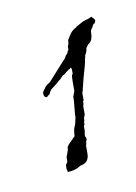

<svg xmlns="http://www.w3.org/2000/svg" viewBox="-41 -420 199 281"><g transform="rotate(-10 58.5 -279.0)"><path d="M39 -170Q39 -172 38 -174V-179Q38 -181 39 -182Q40 -183 40 -183Q40 -184 41 -185V-191Q41 -193 42 -194Q42 -195 42.5 -195.5Q43 -196 43 -197L45 -203V-206Q47 -208 47 -209L58 -220V-223L59 -230L62 -238L64 -247V-251L66 -272V-277L69 -285V-300Q69 -307 70 -309Q71 -310 71 -310.5Q71 -311 71 -311V-318Q70 -318 70 -320L68 -318L65 -317H66Q65 -316 63 -315Q61 -314 62 -314L58 -311H57L51 -305Q49 -304 45 -300L36 -293L34 -290L33 -288Q33 -287 32 -286.5Q31 -286 29 -284Q26 -282 24 -286Q23 -289 24 -292L27 -296Q29 -300 36 -304L45 -314Q47 -316 49.5 -319Q52 -322 54 -324L64 -335Q65 -338 69 -342Q69 -344 71 -346V-351L72 -353Q73 -356 73 -360Q74 -362 75.5 -364Q77 -366 78 -368Q80 -371 82.5 -373Q85 -375 89 -377H88L99 -383L105 -385Q106 -385 108.5 -386Q111 -387 112 -388L116 -384L117 -382Q117 -378 113 -376L111 -372Q108 -369 108 -365Q108 -358 106 -355L107 -356Q104 -350 101 -349L98 -345Q97 -344 97 -342Q97 -340 95 -336Q95 -335 94.5 -335Q94 -335 94 -335L93 -330Q92 -328 92 -325L90 -317L86 -303L81 -283L80 -280V-269Q78 -267 79 -267Q79 -262 78 -262V-254Q78 -253 78 -250Q78 -247 76 -244V-240Q75 -239 75 -234Q73 -231 74 -230Q74 -223 73 -220V-217Q76 -213 73 -209V-207Q73 -205 72 -204V-192Q72 -187 71 -185Q69 -179 63 -177L59 -176Q50 -170 39 -170Z"/></g></svg>

Font: Estonia
Style: Regular
Weight: 400
Designer: Robert E. Leuschke
Foundry: Robert E. Leuschke
Version: Version 1.014; ttfautohint (v1.8.3)